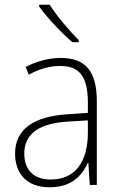

<svg xmlns="http://www.w3.org/2000/svg" viewBox="-20 -836 508 815"><path d="M191 -816H146V-809C178 -763 240 -697 287 -657H314V-666C273 -707 220 -769 191 -816ZM238 -590C185 -590 134 -575 89 -552L102 -519C150 -545 193 -556 236 -556C316 -556 353 -513 353 -400V-357L267 -351C125 -342 44 -289 44 -184C44 -100 93 -41 190 -41C282 -41 327 -88 353 -145H355L361 -51H391V-406C391 -535 342 -590 238 -590ZM270 -320 353 -325V-270C352 -152 302 -74 195 -74C124 -74 83 -114 83 -184C83 -271 150 -313 270 -320Z"/></svg>

Font: Noto Sans Tamil UI SemiCondensed ExtraLight
Style: Regular
Weight: 200
Width: 4
Designer: Jelle Bosma - Monotype Design Team
Foundry: Monotype Imaging Inc.
Version: Version 2.004